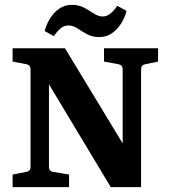

<svg xmlns="http://www.w3.org/2000/svg" viewBox="-20 -772 697 792"><path d="M579 -507Q562 -504 562 -486V0H437L155 -469L182 -471V-83Q182 -66 199 -63L265 -52V0H32V-52L89 -63Q106 -66 106 -83V-486Q106 -504 89 -507L32 -518V-573H248L513 -136L486 -134V-486Q486 -504 469 -507L409 -518V-573H632V-518ZM389 -619Q361 -619 339 -631Q317 -643 299 -655Q281 -667 262 -667Q244 -667 229.5 -654.5Q215 -642 202 -623L164 -644Q172 -673 187.5 -697.5Q203 -722 225.5 -737Q248 -752 277 -752Q306 -752 327.5 -740Q349 -728 367.5 -716Q386 -704 404 -704Q421 -704 436 -716.5Q451 -729 464 -748L502 -727Q495 -699 479 -674Q463 -649 440.5 -634Q418 -619 389 -619Z"/></svg>

Font: Yrsa
Style: Regular
Weight: 400
Designer: Anna Giedrys (Yrsa+Rasa design), David Brezina (Yrsa art-direction, Rasa art-direction, design)
Foundry: Rosetta Type Foundry
Version: Version 2.004